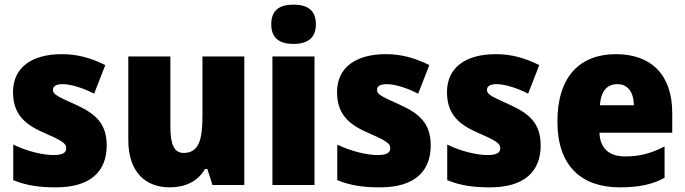

<svg xmlns="http://www.w3.org/2000/svg" viewBox="-20 -796 2948 826"><path d="M439 -170C439 -263 393 -306 307 -345C223 -383 208 -390 208 -410C208 -426 223 -434 250 -434C285 -434 339 -417 385 -393L433 -516C370 -547 313 -563 246 -563C117 -563 36 -506 36 -400C36 -314 77 -266 160 -229C247 -191 265 -180 265 -158C265 -138 248 -129 210 -129C165 -129 96 -145 37 -174V-21C96 3 151 10 221 10C371 10 439 -60 439 -170Z M1031 -553H851V-300C851 -197 837 -138 770 -138C729 -138 713 -176 713 -249V-553H532V-193C532 -56 606 10 710 10C775 10 830 -14 862 -69H872L894 0H1031Z M1243 -776C1185 -776 1147 -755 1147 -691C1147 -629 1186 -607 1243 -607C1298 -607 1339 -629 1339 -691C1339 -755 1299 -776 1243 -776ZM1333 -553H1152V0H1333Z M1833 -170C1833 -263 1787 -306 1701 -345C1617 -383 1602 -390 1602 -410C1602 -426 1617 -434 1644 -434C1679 -434 1733 -417 1779 -393L1827 -516C1764 -547 1707 -563 1640 -563C1511 -563 1430 -506 1430 -400C1430 -314 1471 -266 1554 -229C1641 -191 1659 -180 1659 -158C1659 -138 1642 -129 1604 -129C1559 -129 1490 -145 1431 -174V-21C1490 3 1545 10 1615 10C1765 10 1833 -60 1833 -170Z M2306 -170C2306 -263 2260 -306 2174 -345C2090 -383 2075 -390 2075 -410C2075 -426 2090 -434 2117 -434C2152 -434 2206 -417 2252 -393L2300 -516C2237 -547 2180 -563 2113 -563C1984 -563 1903 -506 1903 -400C1903 -314 1944 -266 2027 -229C2114 -191 2132 -180 2132 -158C2132 -138 2115 -129 2077 -129C2032 -129 1963 -145 1904 -174V-21C1963 3 2018 10 2088 10C2238 10 2306 -60 2306 -170Z M2630 -563C2475 -563 2378 -467 2378 -273C2378 -81 2482 10 2647 10C2731 10 2787 -3 2839 -31V-166C2781 -136 2732 -123 2670 -123C2597 -123 2561 -161 2559 -225H2872V-310C2872 -476 2780 -563 2630 -563ZM2636 -434C2681 -434 2706 -400 2707 -343H2561C2565 -408 2595 -434 2636 -434Z"/></svg>

Font: Noto Sans Gujarati UI SemiCondensed Black
Style: Regular
Weight: 900
Width: 4
Designer: Jelle Bosma - Monotype Design Team, Universal Thirst
Foundry: Monotype Imaging Inc.
Version: Version 2.106